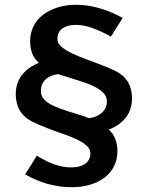

<svg xmlns="http://www.w3.org/2000/svg" viewBox="-20 -730 618 803"><path d="M471 -98Q471 -63 457 -35Q443 -7 417.5 12.5Q392 32 357 42.5Q322 53 280 53Q229 53 179 39Q129 25 85 -1Q98 -21 110 -40Q122 -59 134 -79Q215 -28 281 -30Q315 -30 336.5 -45.5Q358 -61 358 -89Q358 -107 341.5 -121.5Q325 -136 299 -148Q273 -160 241 -171Q209 -182 178 -194Q147 -206 120.5 -218.5Q94 -231 79 -247Q62 -264 54 -287Q46 -310 46 -337Q46 -383 72 -416.5Q98 -450 143 -467Q123 -484 114.5 -507Q106 -530 106 -557Q106 -591 119.5 -619Q133 -647 158.5 -667Q184 -687 219.5 -698.5Q255 -710 299 -710Q347 -710 396.5 -695.5Q446 -681 493 -655Q480 -635 468.5 -616Q457 -597 444 -577Q402 -600 366 -613Q330 -626 297 -626Q262 -626 241 -611Q220 -596 220 -567Q220 -549 237 -534.5Q254 -520 280 -507.5Q306 -495 338.5 -483Q371 -471 401.5 -459.5Q432 -448 458 -435.5Q484 -423 498 -409Q532 -375 532 -319Q532 -271 506 -238Q480 -205 435 -188Q471 -155 471 -98ZM337 -242Q341 -240 345.5 -238Q350 -236 354 -236Q386 -240 406.5 -259Q427 -278 427 -305Q427 -327 412 -342Q397 -357 372.5 -369Q348 -381 315 -391Q282 -401 246 -413Q241 -414 234.5 -416Q228 -418 224 -420Q190 -416 170.5 -397.5Q151 -379 151 -350Q151 -328 165 -313.5Q179 -299 203.5 -287.5Q228 -276 262 -265.5Q296 -255 337 -242Z"/></svg>

Font: Rosa Sans SemiBold
Style: Regular
Weight: 600
Designer: Pentagram / MCKL
Foundry: Pentagram / MCKL
Version: Version 1.005;September 16, 2019;FontCreator 11.5.0.2425 64-